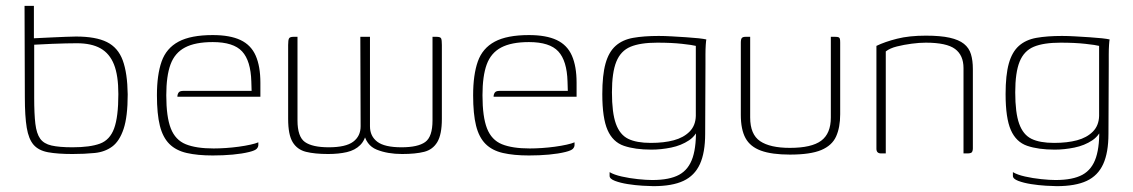

<svg xmlns="http://www.w3.org/2000/svg" viewBox="-20 -525 3878 657"><path d="M228 2Q177 2 144.5 -4Q112 -10 95 -29.5Q78 -49 71.5 -88Q65 -127 65 -193L64 -505H96V-394Q98 -394 116 -395Q134 -396 158 -397Q182 -398 204.5 -399Q227 -400 240 -400Q308 -400 346 -381Q384 -362 400 -318.5Q416 -275 417 -202Q417 -126 403 -84Q389 -42 364 -23.5Q339 -5 304 -1.5Q269 2 228 2ZM228 -21Q288 -21 322 -33.5Q356 -46 370.5 -85.5Q385 -125 385 -203Q385 -267 370 -304.5Q355 -342 324 -359.5Q293 -377 243 -377Q228 -377 205 -376.5Q182 -376 158 -375Q134 -374 117 -373Q100 -372 97 -372V-191Q97 -135 101 -101.5Q105 -68 117.5 -50.5Q130 -33 156.5 -27Q183 -21 228 -21Z M708 7Q656 7 619 -1.5Q582 -10 559.5 -32.5Q537 -55 527 -95Q517 -135 517 -199Q517 -269 533 -314.5Q549 -360 591 -382.5Q633 -405 708 -405Q767 -405 803 -388Q839 -371 855 -334.5Q871 -298 871 -242V-194H587Q587 -202 591 -208Q595 -214 607 -214H841L840 -246Q838 -317 808.5 -349Q779 -381 708 -381Q648 -381 613 -362.5Q578 -344 563.5 -304.5Q549 -265 549 -199Q549 -125 564.5 -85.5Q580 -46 615.5 -31.5Q651 -17 711 -17Q730 -17 752.5 -18.5Q775 -20 797 -23Q819 -26 837 -30Q855 -34 864 -38V-29Q864 -22 858.5 -16Q853 -10 833 -5Q809 1 776.5 4Q744 7 708 7Z M1103 2Q1057 2 1027 -5.5Q997 -13 981.5 -38.5Q966 -64 966 -118V-371Q966 -388 969 -393.5Q972 -399 984 -399H998V-113Q998 -57 1023.5 -39Q1049 -21 1105 -21Q1163 -21 1188.5 -40Q1214 -59 1214 -93L1213 -399H1246V-93Q1246 -59 1271 -40Q1296 -21 1354 -21Q1410 -21 1435 -39Q1460 -57 1460 -113V-399H1474Q1487 -399 1489.5 -393.5Q1492 -388 1492 -371V-118Q1492 -65 1476.5 -39Q1461 -13 1431.5 -5.5Q1402 2 1356 2Q1306 2 1269 -13Q1232 -28 1224 -74L1234 -75Q1230 -46 1212.5 -28.5Q1195 -11 1167 -4.5Q1139 2 1103 2Z M1790 7Q1738 7 1701 -1.5Q1664 -10 1641.5 -32.5Q1619 -55 1609 -95Q1599 -135 1599 -199Q1599 -269 1615 -314.5Q1631 -360 1673 -382.5Q1715 -405 1790 -405Q1849 -405 1885 -388Q1921 -371 1937 -334.5Q1953 -298 1953 -242V-194H1669Q1669 -202 1673 -208Q1677 -214 1689 -214H1923L1922 -246Q1920 -317 1890.5 -349Q1861 -381 1790 -381Q1730 -381 1695 -362.5Q1660 -344 1645.5 -304.5Q1631 -265 1631 -199Q1631 -125 1646.5 -85.5Q1662 -46 1697.5 -31.5Q1733 -17 1793 -17Q1812 -17 1834.5 -18.5Q1857 -20 1879 -23Q1901 -26 1919 -30Q1937 -34 1946 -38V-29Q1946 -22 1940.5 -16Q1935 -10 1915 -5Q1891 1 1858.5 4Q1826 7 1790 7Z M2216 112Q2204 112 2179 110.5Q2154 109 2128.5 105Q2103 101 2084.5 94Q2066 87 2066 77Q2066 74 2066 70Q2066 66 2066 64Q2081 73 2107.5 79Q2134 85 2163 88Q2192 91 2212 91Q2271 91 2304 73Q2337 55 2350.5 13.5Q2364 -28 2361 -98L2375 -99Q2365 -63 2338 -45Q2311 -27 2276.5 -20Q2242 -13 2209 -13Q2153 -13 2115 -26Q2077 -39 2059 -80Q2041 -121 2041 -203Q2041 -268 2052 -307.5Q2063 -347 2086.5 -368Q2110 -389 2146.5 -395.5Q2183 -402 2234 -402Q2255 -402 2280 -400.5Q2305 -399 2329 -397.5Q2353 -396 2371 -394Q2389 -392 2397 -390Q2396 -386 2395 -371.5Q2394 -357 2394 -338Q2394 -319 2394 -303L2393 -67Q2393 -3 2375 36.5Q2357 76 2318.5 94Q2280 112 2216 112ZM2207 -36Q2252 -36 2285.5 -45Q2319 -54 2339.5 -74.5Q2360 -95 2361 -128V-368Q2350 -371 2314 -375Q2278 -379 2229 -379Q2171 -379 2137.5 -365Q2104 -351 2089 -314Q2074 -277 2074 -209Q2074 -139 2087.5 -101.5Q2101 -64 2129.5 -50Q2158 -36 2207 -36Z M2547 -399V-123Q2547 -65 2581 -42Q2615 -19 2683 -19Q2757 -19 2790 -43.5Q2823 -68 2823 -123V-399Q2824 -399 2826 -399Q2828 -399 2830.5 -399Q2833 -399 2835 -399Q2837 -399 2838 -399Q2846 -399 2849.5 -397.5Q2853 -396 2854 -392Q2855 -388 2855 -379V-134Q2855 -89 2841 -58Q2827 -27 2790 -11.5Q2753 4 2683 4Q2621 4 2584 -9.5Q2547 -23 2531 -52.5Q2515 -82 2515 -132V-379Q2515 -391 2518.5 -395Q2522 -399 2531 -399Q2535 -399 2539 -399Q2543 -399 2547 -399Z M2995 0Q2979 0 2979 -16V-368Q3008 -382 3049.5 -392.5Q3091 -403 3148 -403Q3198 -403 3229.5 -396Q3261 -389 3278.5 -375Q3296 -361 3302.5 -339.5Q3309 -318 3309 -289V-17Q3309 -12 3307.5 -7.5Q3306 -3 3301.5 -1.5Q3297 0 3291 0H3277V-292Q3277 -336 3248 -357.5Q3219 -379 3148 -379Q3126 -379 3099.5 -375.5Q3073 -372 3049 -366Q3025 -360 3011 -349V0Z M3596 112Q3584 112 3559 110.5Q3534 109 3508.5 105Q3483 101 3464.5 94Q3446 87 3446 77Q3446 74 3446 70Q3446 66 3446 64Q3461 73 3487.5 79Q3514 85 3543 88Q3572 91 3592 91Q3651 91 3684 73Q3717 55 3730.5 13.5Q3744 -28 3741 -98L3755 -99Q3745 -63 3718 -45Q3691 -27 3656.5 -20Q3622 -13 3589 -13Q3533 -13 3495 -26Q3457 -39 3439 -80Q3421 -121 3421 -203Q3421 -268 3432 -307.5Q3443 -347 3466.5 -368Q3490 -389 3526.5 -395.5Q3563 -402 3614 -402Q3635 -402 3660 -400.5Q3685 -399 3709 -397.5Q3733 -396 3751 -394Q3769 -392 3777 -390Q3776 -386 3775 -371.5Q3774 -357 3774 -338Q3774 -319 3774 -303L3773 -67Q3773 -3 3755 36.5Q3737 76 3698.5 94Q3660 112 3596 112ZM3587 -36Q3632 -36 3665.5 -45Q3699 -54 3719.5 -74.5Q3740 -95 3741 -128V-368Q3730 -371 3694 -375Q3658 -379 3609 -379Q3551 -379 3517.5 -365Q3484 -351 3469 -314Q3454 -277 3454 -209Q3454 -139 3467.5 -101.5Q3481 -64 3509.5 -50Q3538 -36 3587 -36Z"/></svg>

Font: Genos ExtraLight
Style: Regular
Weight: 250
Designer: Robert E. Leuschke
Foundry: Robert E. Leuschke
Version: Version 1.010